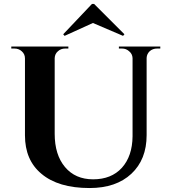

<svg xmlns="http://www.w3.org/2000/svg" viewBox="-20 -935 861 969"><path d="M299 -762 306 -754 449 -819 601 -754 608 -762 455 -915H444ZM789 -700V-690H773Q751 -690 736 -677Q721 -663 720 -643V-253Q720 -130 643 -58Q566 14 432 14Q274 14 189 -58Q106 -127 106 -252V-640Q106 -662 90 -676Q75 -690 53 -690H37V-700H325V-690H309Q287 -690 272 -676Q257 -663 256 -642V-260Q256 -154 308 -92Q360 -30 450 -30Q542 -30 595 -88Q648 -147 649 -247V-642Q648 -663 632 -676Q617 -690 596 -690H580V-700Z"/></svg>

Font: Cinzel Bold(RUS BY LYAJKA)
Style: Regular
Weight: 700
Designer: Natanael Gama
Version: Version 1.001;PS 001.001;hotconv 1.0.56;makeotf.lib2.0.21325